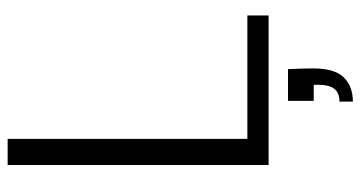

<svg xmlns="http://www.w3.org/2000/svg" viewBox="-246 -495 966 515"><g transform="rotate(-90 237.5 -237.0)"><path d="M53 0V-700H123V-57H454V0ZM223 226V190Q247 190 257.5 176Q268 162 268 135V121H225V52H310Q311 70 311.5 87.5Q312 105 312 119Q312 177 288 201.5Q264 226 223 226Z"/></g></svg>

Font: DM Sans 36pt Light
Style: Regular
Weight: 300
Designer: Colophon Foundry, Jonny Pinhorn
Foundry: Colophon Foundry
Version: Version 4.004;gftools[0.9.30]